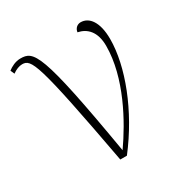

<svg xmlns="http://www.w3.org/2000/svg" viewBox="-149 -648 720 753"><g transform="rotate(-30 211.0 -272.0)"><path d="M183 0H213C322 -141 385 -307 385 -429C385 -507 355 -544 317 -544C302 -544 289 -533 287 -516C327 -508 358 -478 358 -414C358 -270 273 -118 209 -27C126 -518 101 -539 41 -539C19 -539 -2 -528 -16 -517L-8 -499C7 -510 23 -516 36 -516C77 -516 93 -488 183 0Z"/></g></svg>

Font: Noto Serif SemiCondensed Thin
Style: Regular
Weight: 100
Width: 4
Designer: Monotype Design Team
Foundry: Monotype Imaging Inc.
Version: Version 2.015